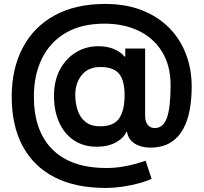

<svg xmlns="http://www.w3.org/2000/svg" viewBox="-20 -736 1018 960"><path d="M505.9 203.6Q356.4 203.6 252.2 149.9Q147.9 96.2 93.3 -5.6Q38.6 -107.4 38.6 -252Q38.6 -393.1 93.8 -497.6Q148.9 -602.1 253.4 -659.2Q357.9 -716.3 504.9 -716.3Q608.9 -716.3 689.5 -684.8Q770 -653.3 825.7 -596.9Q881.3 -540.5 909.9 -465.1Q938.5 -389.6 938.5 -302.2Q938.5 -242.2 928.7 -187.5Q918.9 -132.8 895.5 -90.1Q872.1 -47.4 831.8 -22.7Q791.5 2 730.5 2Q685.5 2 653.6 -18.1Q621.6 -38.1 615.2 -76.7H611.3Q599.6 -46.4 560.1 -24.4Q520.5 -2.4 463.9 -2.4Q397 -2.4 349.1 -34.7Q301.3 -66.9 275.6 -124.3Q250 -181.6 250 -256.8Q250 -332.5 279.8 -388.2Q309.6 -443.8 359.9 -474.4Q410.2 -504.9 471.2 -504.9Q521 -504.9 555.7 -488Q590.3 -471.2 601.1 -453.6H606.4V-493.2H705.6V-155.3Q705.6 -128.9 718.3 -112.3Q731 -95.7 753.9 -95.7Q796.4 -95.7 814.7 -147.2Q833 -198.7 833 -308.6Q833 -409.2 789.8 -478.3Q746.6 -547.4 672.1 -582.5Q597.7 -617.7 502.9 -617.7Q386.7 -617.7 308.1 -571.3Q229.5 -524.9 189.5 -442.9Q149.4 -360.8 149.4 -253.4Q149.4 -81.1 242.4 11.5Q335.4 104 512.2 104Q552.2 104 590.8 97.7Q629.4 91.3 660.4 82.5Q691.4 73.7 708 67.4L737.8 157.7Q715.8 168.9 678.7 179.4Q641.6 189.9 596.4 196.8Q551.3 203.6 505.9 203.6ZM480.5 -104.5Q548.3 -104.5 575.7 -144Q603 -183.6 603 -260.7Q603 -333.5 575.4 -367.2Q547.9 -400.9 481.4 -400.9Q421.9 -400.9 389.2 -361.3Q356.4 -321.8 356.4 -260.7Q356.4 -220.2 368.2 -184.6Q379.9 -148.9 407.2 -126.7Q434.6 -104.5 480.5 -104.5Z"/></svg>

Font: Inter Display Semi Bold
Style: Regular
Weight: 600
Designer: Rasmus Andersson
Foundry: rsms
Version: Version 4.000;git-37864ae